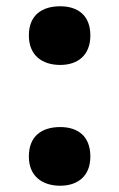

<svg xmlns="http://www.w3.org/2000/svg" viewBox="-20 -580 380 612"><path d="M172 -373C227 -373 268 -403 268 -467C268 -532 227 -560 172 -560C114 -560 72 -532 72 -467C72 -403 115 -373 172 -373ZM172 12C227 12 268 -18 268 -81C268 -147 227 -175 172 -175C114 -175 72 -147 72 -81C72 -18 115 12 172 12Z"/></svg>

Font: Noto Sans Devanagari SemiCondensed Black
Style: Regular
Weight: 900
Width: 4
Designer: Jelle Bosma - Monotype Design Team
Foundry: Monotype Imaging Inc.
Version: Version 2.004